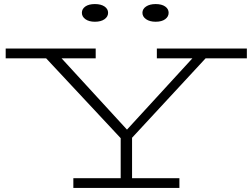

<svg xmlns="http://www.w3.org/2000/svg" viewBox="-20 -925 1242 945"><path d="M630 -247V-48H863V0H341V-48H574V-245L207 -638H8V-686H451V-638H283L605 -287L927 -638H752V-686H1195V-638H992ZM383 -862Q383 -881 400 -893Q417 -905 447 -905Q477 -905 494.5 -893Q512 -881 512 -862Q512 -843 494.5 -830.5Q477 -818 447 -818Q418 -818 400.5 -830.5Q383 -843 383 -862ZM681 -862Q681 -881 699 -893Q717 -905 746 -905Q776 -905 793 -893Q810 -881 810 -862Q810 -843 793 -830.5Q776 -818 746 -818Q717 -818 699 -830.5Q681 -843 681 -862Z"/></svg>

Font: BioRhyme Expanded Light
Style: Regular
Weight: 300
Width: 7
Designer: Aoife Mooney
Foundry: Aoife Mooney Type
Version: Version 1.001